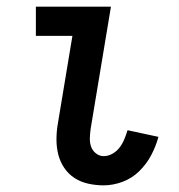

<svg xmlns="http://www.w3.org/2000/svg" viewBox="-20 -550 540 578"><path d="M292 8Q269 8 246 3Q223 -2 204.5 -14Q186 -26 173.5 -44.5Q161 -63 155.5 -84.5Q150 -106 150 -130Q150 -154 154 -177L198 -442H88V-530H314L253 -163Q251 -149 250.5 -135Q250 -121 254 -109Q258 -97 268.5 -88.5Q279 -80 292 -80Q306 -80 319 -87.5Q332 -95 340.5 -106.5Q349 -118 354.5 -131.5Q360 -145 364 -158L457 -138Q449 -109 435 -82.5Q421 -56 399 -34.5Q377 -13 348.5 -2.5Q320 8 292 8Z"/></svg>

Font: Iosevka Slab Semibold
Style: Italic
Weight: 600
Italic angle: -9°
Monospace: yes
Designer: Belleve Invis
Foundry: Belleve Invis
Version: Version 11.1.1; ttfautohint (v1.8.3)